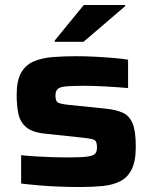

<svg xmlns="http://www.w3.org/2000/svg" viewBox="-20 -744 615 772"><path d="M302 8Q265 8 222.5 6.5Q180 5 139 1.5Q98 -2 65 -6V-120Q92 -117 125.5 -115Q159 -113 192.5 -112Q226 -111 252 -111Q307 -111 332 -114.5Q357 -118 363.5 -127Q370 -136 370 -152Q370 -176 359 -181.5Q348 -187 307 -191L166 -206Q111 -211 86 -232Q61 -253 54 -286.5Q47 -320 47 -363Q47 -420 65 -451.5Q83 -483 115.5 -497Q148 -511 191.5 -514.5Q235 -518 286 -518Q322 -518 361.5 -516Q401 -514 436 -511Q471 -508 495 -504V-390Q448 -394 401 -396.5Q354 -399 324 -399Q275 -399 249 -397Q223 -395 213 -387Q203 -379 203 -360Q203 -339 211.5 -332.5Q220 -326 260 -322L406 -307Q446 -303 473 -291Q500 -279 513 -248Q526 -217 526 -154Q526 -96 509.5 -63Q493 -30 463 -15Q433 0 392 4Q351 8 302 8ZM200 -576V-581L317 -724H483V-719L316 -576Z"/></svg>

Font: Saira Expanded
Style: Bold
Weight: 700
Width: 7
Designer: Hector Gatti with collaboration of the Omnibus-Type team
Foundry: Omnibus-Type
Version: Version 1.100; ttfautohint (v1.8.3)